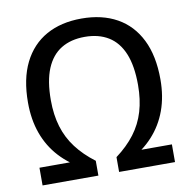

<svg xmlns="http://www.w3.org/2000/svg" viewBox="-83 -832 903 913"><g transform="rotate(-10 369.0 -375.0)"><path d="M49.5 0V-85.5H247L260 -46Q192.5 -80.5 145.2 -131.8Q98 -183 73.8 -250Q49.5 -317 49.5 -399.5Q49.5 -513.5 88.2 -591.5Q127 -669.5 198.5 -709.5Q270 -749.5 369 -749.5Q468 -749.5 539.8 -709.5Q611.5 -669.5 650.2 -591.5Q689 -513.5 689 -399.5Q689 -317 664.5 -250Q640 -183 593 -131.8Q546 -80.5 478.5 -46L491.5 -85.5H689V0H419V-71.5Q474 -112.5 509.8 -159.8Q545.5 -207 562.5 -264.2Q579.5 -321.5 579.5 -392Q579.5 -484.5 554.8 -544Q530 -603.5 483 -632.2Q436 -661 369 -661Q302 -661 255 -632.2Q208 -603.5 183.2 -544Q158.5 -484.5 158.5 -392Q158.5 -321.5 175.8 -264.2Q193 -207 228.8 -159.8Q264.5 -112.5 319 -71.5V0Z"/></g></svg>

Font: Encode Sans SC Medium
Style: Regular
Weight: 500
Version: Version 3.002